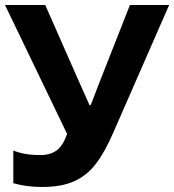

<svg xmlns="http://www.w3.org/2000/svg" viewBox="-20 -734 693 764"><path d="M33 -5V-135Q77 -117 140 -117Q181 -117 206 -136Q231 -155 247 -201L0 -714H160L291 -417L336 -316H341L380 -417L497 -714H653L432 -209Q397 -128 361 -81.5Q325 -35 274.5 -12.5Q224 10 147 10Q86 10 33 -5Z"/></svg>

Font: OpenSansMMV
Style: Bold
Weight: 700
Foundry: Ascender Corporation
Version: Version 4.001